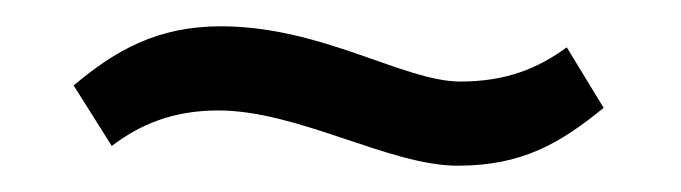

<svg xmlns="http://www.w3.org/2000/svg" viewBox="-20 -352 518 146"><path d="M65 -241C86 -257 111 -268 146 -268C207 -268 276 -226 328 -226C377 -226 406 -243 439 -270L411 -316C389 -300 365 -290 330 -290C287 -290 225 -332 148 -332C100 -332 68 -314 36 -287Z"/></svg>

Font: Charger Pro
Style: LitNar
Weight: 300
Designer: Jasper
Foundry: Cannot Into Space Fonts
Version: Version 1.09